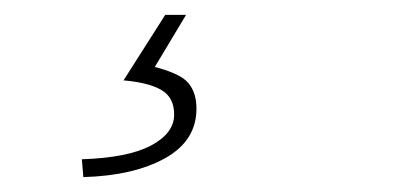

<svg xmlns="http://www.w3.org/2000/svg" viewBox="-20 -22 544 258"><path d="M92 216 90 192Q152 190 183 173.5Q214 157 214 132Q214 109 197 99Q180 89 146 86L202 -2H230L188 68Q223 77 233.5 90Q244 103 244 124Q244 167 202 190.5Q160 214 92 216Z"/></svg>

Font: Source Sans 3 ExtraLight
Style: Italic
Weight: 250
Italic angle: -11°
Designer: Paul D. Hunt
Foundry: Adobe
Version: Version 3.046;hotconv 1.0.118;makeotfexe 2.5.65603